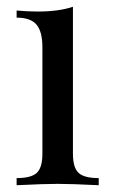

<svg xmlns="http://www.w3.org/2000/svg" viewBox="-20 -546 333 566"><path d="M271 -21V0Q190 -4 150 -4Q110 -4 29 0V-21Q72 -21 88.5 -36.5Q105 -52 105 -93V-406Q105 -453 87.5 -473.5Q70 -494 29 -494V-515Q61 -512 91 -512Q153 -512 195 -526V-93Q195 -52 211.5 -36.5Q228 -21 271 -21Z"/></svg>

Font: Playfair Display
Style: Regular
Weight: 400
Designer: Claus Eggers S?rensen
Foundry: Claus Eggers S?rensen
Version: Version 1.003